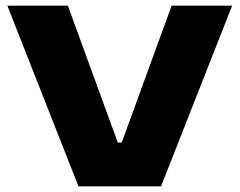

<svg xmlns="http://www.w3.org/2000/svg" viewBox="-20 -659 847 679"><path d="M257.5 0 6 -639H220L396.5 -155H410.5L587 -639H801L549.5 0Z"/></svg>

Font: Anek Latin Expanded ExtraBold
Style: Regular
Weight: 800
Width: 7
Designer: Yesha Goshar
Foundry: Ek Type
Version: Version 1.003